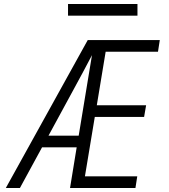

<svg xmlns="http://www.w3.org/2000/svg" viewBox="-20 -934 840 954"><path d="M9 0 416 -735H774L765 -677H505L461 -411H706L696 -353H451L402 -58H662L653 0H328L361 -202H189L79 0ZM371 -260 437 -660Q415 -618 392 -575Q369 -532 346 -490L221 -260ZM318 -856V-914H663V-856Z"/></svg>

Font: Iosevka Aile Light Oblique
Style: Regular
Weight: 300
Italic angle: -9°
Designer: Belleve Invis
Foundry: Belleve Invis
Version: Version 31.1.0; ttfautohint (v1.8.4)